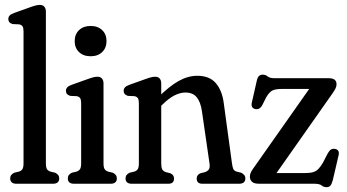

<svg xmlns="http://www.w3.org/2000/svg" viewBox="-20 -756 1426 790"><path d="M168.8 -708.4V-84.4Q168.8 -67.7 173.2 -60.3Q177.6 -52.9 188.8 -49.6L206.7 -45.4Q215.1 -41.4 219.4 -35.8Q223.7 -30.1 223.7 -21.6Q223.7 -11.3 217.3 -5.7Q210.8 0 198.7 0H46.9Q34.8 0 28.4 -5.7Q21.9 -11.3 21.9 -21.6Q21.9 -30.1 26.2 -35.8Q30.5 -41.4 38.9 -45.4L56.8 -49.6Q68 -52.9 72.4 -60.3Q76.8 -67.7 76.8 -84.4V-626.8Q76.8 -641.5 72.7 -647.5Q68.7 -653.6 59 -655.8L31.7 -657Q22.1 -660.2 18.1 -665.2Q14.2 -670.2 14.2 -677.6Q14.2 -685.8 19.4 -691.8Q24.6 -697.8 38 -702.6L102.3 -725.6Q118.8 -731.6 127.8 -733.7Q136.7 -735.8 144.1 -735.8Q156 -735.8 162.4 -728.4Q168.8 -720.9 168.8 -708.4Z M405.9 -412.9V-84.4Q405.9 -67.9 410.3 -60.5Q414.7 -53.1 425.9 -49.6L443.8 -45.4Q452 -41.6 456.4 -35.9Q460.8 -30.1 460.8 -21.6Q460.8 -11.3 454.4 -5.7Q447.9 0 435.8 0H284Q271.7 0 265.3 -5.7Q259 -11.3 259 -21.6Q259 -30.1 263.3 -35.9Q267.6 -41.6 276 -45.4L293.9 -49.6Q305.1 -53.1 309.5 -60.5Q313.9 -67.9 313.9 -84.4V-331.3Q313.9 -346 309.8 -352Q305.8 -358.1 296.1 -360.3L268.8 -361.5Q259.2 -364.7 255.2 -369.7Q251.3 -374.7 251.3 -382.1Q251.3 -390.3 256.5 -396.3Q261.7 -402.3 275.1 -407.1L339.4 -430.1Q355.9 -436.1 364.9 -438.2Q373.8 -440.3 381.2 -440.3Q393.1 -440.3 399.5 -432.9Q405.9 -425.4 405.9 -412.9ZM352.8 -524.5Q323.2 -524.5 305.2 -541.7Q287.3 -559 287.3 -586.7Q287.3 -614.7 305.2 -632Q323.2 -649.2 352.8 -649.2Q382.4 -649.2 400.4 -632.1Q418.3 -615 418.3 -587Q418.3 -559 400.4 -541.7Q382.4 -524.5 352.8 -524.5Z M643.4 -412.9V-84.4Q643.4 -67.1 647.5 -59.2Q651.6 -51.3 663 -47.6L681.3 -43Q696.1 -36 696.1 -21.6Q696.1 0 672.9 0H521.5Q509.4 0 502.9 -5.7Q496.5 -11.3 496.5 -21.6Q496.5 -30.1 500.8 -35.8Q505.1 -41.4 513.5 -45.4L531.4 -49.6Q542.6 -52.9 547 -60.3Q551.4 -67.7 551.4 -84.4V-331.3Q551.4 -346 547.3 -352Q543.3 -358.1 533.6 -360.3L506.3 -361.5Q496.7 -364.7 492.7 -369.7Q488.8 -374.7 488.8 -382.1Q488.8 -390.3 494 -396.3Q499.2 -402.3 512.6 -407.1L576.9 -430.1Q593.4 -436.1 602.4 -438.2Q611.3 -440.3 618.7 -440.3Q630.6 -440.3 637 -432.9Q643.4 -425.4 643.4 -412.9ZM631.6 -309.4 609.7 -334.6 630.1 -354.8Q676.7 -401.4 715.1 -422.8Q753.5 -444.2 791.6 -444.2Q842.1 -444.2 868.1 -413.8Q894.1 -383.3 900.7 -331.4L934.4 -84.4Q936.6 -67.9 940 -60.5Q943.4 -53.1 954.4 -49.6L972.3 -45.4Q980.5 -41.2 985 -35.7Q989.5 -30.1 989.5 -21.6Q989.5 -11.3 983.1 -5.7Q976.6 0 964.5 0H812.5Q789.3 0 789.3 -21.6Q789.3 -36.4 804.3 -43L822.6 -47.6Q834 -51.3 839.2 -58.8Q844.4 -66.3 842.2 -82.4L811 -297.5Q805.7 -335.7 789.7 -355.5Q773.6 -375.3 743.2 -375.3Q721.1 -375.3 698 -363.5Q674.8 -351.8 647.9 -325.3Z M1349.1 -373.2 1101.6 -21.1 1083.9 -44H1235.8Q1256.1 -44 1268.4 -47.7Q1280.7 -51.3 1289.7 -60.5Q1298.7 -69.7 1308.4 -85.8L1328.8 -125.3Q1335.4 -137.1 1342.5 -141.1Q1349.5 -145 1359 -143.2Q1368.1 -141.6 1372 -134.9Q1375.8 -128.2 1373.2 -117.1L1349.5 -15.4Q1345.4 0.7 1339.6 7.4Q1333.8 14.2 1324.4 14.2Q1311.7 14.2 1303.3 7.1Q1294.8 0 1273.1 0H1045.7Q1025.8 0 1017 -7.9Q1008.2 -15.7 1008.2 -29.1Q1008.2 -37 1011.2 -44.4Q1014.2 -51.8 1020.7 -61L1267.5 -411.8L1281 -390.2H1141.7Q1123.3 -390.2 1111.7 -387.5Q1100 -384.8 1091.8 -377.3Q1083.5 -369.8 1075.1 -355.3L1059.8 -324.5Q1053.9 -313.4 1046.4 -309.4Q1038.8 -305.4 1030 -307.4Q1020.9 -309.4 1017.3 -316.1Q1013.7 -322.8 1016 -333.3L1036.5 -423.4Q1039.6 -437.4 1045.4 -443.1Q1051.1 -448.8 1060.9 -448.8Q1072.7 -448.8 1081.3 -441.5Q1089.8 -434.2 1110 -434.2H1332Q1349.1 -434.2 1356.9 -427.9Q1364.7 -421.6 1364.7 -409.1Q1364.7 -401.4 1361.2 -393.5Q1357.7 -385.6 1349.1 -373.2Z"/></svg>

Font: Fraunces 144pt S100 Black
Style: Regular
Weight: 900
Version: Version 1.000